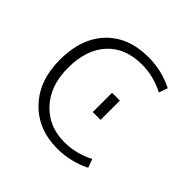

<svg xmlns="http://www.w3.org/2000/svg" viewBox="-144 -661 802 802"><g transform="rotate(45 257.0 -260.0)"><path d="M295 -203V-317H341V-203ZM432 -456Q369 -489 300 -489Q202 -489 146.5 -428.5Q91 -368 91 -260Q91 -156 149 -93Q207 -30 300 -30Q369 -30 432 -63L446 -25Q376 10 298 10Q184 10 113.5 -64Q43 -138 43 -260Q43 -386 111 -458Q179 -530 298 -530Q376 -530 446 -495Z"/></g></svg>

Font: Mplus 1p Light
Style: Regular
Weight: 300
Version: Version 1.061